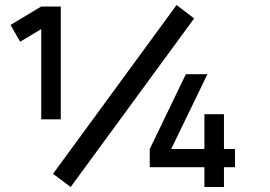

<svg xmlns="http://www.w3.org/2000/svg" viewBox="-20 -746 1076 766"><path d="M262 0 191.5 -52.5 684.5 -726 754.5 -672.5ZM144.5 -270V-630L60.5 -579.5L22 -646.5L144.5 -720H222.5V-270ZM795.5 0V-79H577.5V-151.5L721.5 -450H807.5L663 -151.5H795.5V-290.5H873.5V-151.5H917.5V-79H873.5V0Z"/></svg>

Font: Vela Sans Bd
Style: Bold
Weight: 700
Designer: Principal design: Mikhail Sharanda - project Manrope.
Design modification: Ravid Balaliev
Foundry: Mikhail Sharanda
Version: Version 1.001